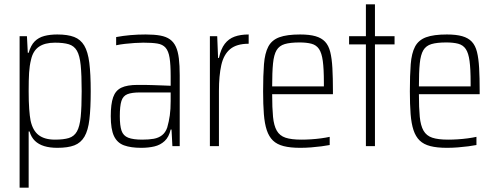

<svg xmlns="http://www.w3.org/2000/svg" viewBox="-20 -678 2299 891"><path d="M71 193V-510H105L109 -433H113Q123 -468 141 -486Q159 -504 185.5 -511Q212 -518 246 -518Q294 -518 324 -506.5Q354 -495 371 -466.5Q388 -438 394.5 -386.5Q401 -335 401 -255Q401 -176 395 -124.5Q389 -73 372 -44Q355 -15 325 -3.5Q295 8 246 8Q211 8 185 0Q159 -8 142 -24.5Q125 -41 117 -68H113V193ZM235 -30Q275 -30 299.5 -37.5Q324 -45 337 -68Q350 -91 354.5 -136Q359 -181 359 -255Q359 -330 354.5 -375Q350 -420 337 -442.5Q324 -465 299.5 -472.5Q275 -480 235 -480Q188 -480 160.5 -461Q133 -442 124 -401Q117 -373 115 -340.5Q113 -308 113 -255Q113 -206 115.5 -172Q118 -138 122 -118Q132 -72 159.5 -51Q187 -30 235 -30Z M635 8Q587 8 555.5 -3.5Q524 -15 509 -46.5Q494 -78 494 -139Q494 -195 505 -226.5Q516 -258 543 -271Q570 -284 619 -284Q632 -284 650.5 -284Q669 -284 691 -283Q713 -282 734 -281.5Q755 -281 772 -280V-324Q772 -378 767 -409.5Q762 -441 748.5 -456.5Q735 -472 710 -476Q685 -480 645 -480Q628 -480 605 -478.5Q582 -477 560 -474.5Q538 -472 519 -468V-506Q551 -512 585 -515Q619 -518 656 -518Q696 -518 723.5 -513Q751 -508 768.5 -495.5Q786 -483 796 -461.5Q806 -440 810 -407Q814 -374 814 -329V0H780L776 -77H772Q764 -42 744 -23.5Q724 -5 696.5 1.5Q669 8 635 8ZM640 -30Q671 -30 693.5 -34Q716 -38 732 -50.5Q748 -63 756 -86Q764 -114 768 -142.5Q772 -171 772 -209V-249H629Q592 -249 571.5 -241Q551 -233 543.5 -209.5Q536 -186 536 -139Q536 -95 544 -71.5Q552 -48 575 -39Q598 -30 640 -30Z M954 0V-510H988L992 -409H996Q1005 -451 1023 -474.5Q1041 -498 1068.5 -508Q1096 -518 1134 -518V-475Q1078 -475 1048 -450Q1018 -425 1007 -376Q996 -327 996 -256V0Z M1373 8Q1327 8 1296 0Q1265 -8 1246.5 -26Q1228 -44 1218 -74Q1208 -104 1204.5 -148.5Q1201 -193 1201 -254Q1201 -329 1205 -380Q1209 -431 1225 -461.5Q1241 -492 1276 -505Q1311 -518 1373 -518Q1416 -518 1444 -510Q1472 -502 1488.5 -484.5Q1505 -467 1512.5 -437Q1520 -407 1522.5 -362Q1525 -317 1525 -256V-241H1243Q1243 -177 1247 -136Q1251 -95 1264.5 -71.5Q1278 -48 1305 -39Q1332 -30 1379 -30Q1400 -30 1423.5 -31.5Q1447 -33 1469.5 -36Q1492 -39 1510 -43V-5Q1495 -2 1472 1Q1449 4 1423.5 6Q1398 8 1373 8ZM1483 -257V-295Q1483 -358 1478 -395Q1473 -432 1460.5 -450.5Q1448 -469 1425.5 -475Q1403 -481 1370 -481Q1327 -481 1301.5 -473.5Q1276 -466 1263.5 -445Q1251 -424 1247 -383.5Q1243 -343 1243 -277H1502Z M1678 0V-472H1600V-510H1678V-658H1720V-510H1811V-472H1720V0Z M2054 8Q2008 8 1977 0Q1946 -8 1927.5 -26Q1909 -44 1899 -74Q1889 -104 1885.5 -148.5Q1882 -193 1882 -254Q1882 -329 1886 -380Q1890 -431 1906 -461.5Q1922 -492 1957 -505Q1992 -518 2054 -518Q2097 -518 2125 -510Q2153 -502 2169.5 -484.5Q2186 -467 2193.5 -437Q2201 -407 2203.5 -362Q2206 -317 2206 -256V-241H1924Q1924 -177 1928 -136Q1932 -95 1945.5 -71.5Q1959 -48 1986 -39Q2013 -30 2060 -30Q2081 -30 2104.5 -31.5Q2128 -33 2150.5 -36Q2173 -39 2191 -43V-5Q2176 -2 2153 1Q2130 4 2104.5 6Q2079 8 2054 8ZM2164 -257V-295Q2164 -358 2159 -395Q2154 -432 2141.5 -450.5Q2129 -469 2106.5 -475Q2084 -481 2051 -481Q2008 -481 1982.5 -473.5Q1957 -466 1944.5 -445Q1932 -424 1928 -383.5Q1924 -343 1924 -277H2183Z"/></svg>

Font: Saira Condensed ExtraLight
Style: Regular
Weight: 250
Width: 3
Designer: Hector Gatti with collaboration of the Omnibus-Type team
Foundry: Omnibus-Type
Version: Version 1.101